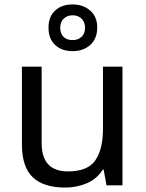

<svg xmlns="http://www.w3.org/2000/svg" viewBox="-20 -837 658 867"><path d="M533 -536V0H461L448 -71H444Q418 -29 372 -9.5Q326 10 274 10Q177 10 128 -36.5Q79 -83 79 -185V-536H168V-191Q168 -63 287 -63Q376 -63 410.5 -113Q445 -163 445 -257V-536ZM308 -606Q259 -606 229 -634Q199 -662 199 -712Q199 -762 229 -789.5Q259 -817 308 -817Q355 -817 387 -789.5Q419 -762 419 -713Q419 -662 387.5 -634Q356 -606 308 -606ZM308 -656Q333 -656 348.5 -671Q364 -686 364 -712Q364 -738 348 -753Q332 -768 308 -768Q284 -768 268 -753Q252 -738 252 -712Q252 -686 266.5 -671Q281 -656 308 -656Z"/></svg>

Font: Noto Sans Tifinagh Azawagh
Style: Regular
Weight: 400
Designer: JamraPatel
Foundry: JamraPatel LLC
Version: Version 2.006; ttfautohint (v1.8.4.7-5d5b)